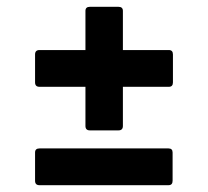

<svg xmlns="http://www.w3.org/2000/svg" viewBox="-20 -571 612 564"><path d="M244 -188Q231 -188 231 -201V-316H96Q83 -316 83 -329V-411Q83 -424 96 -424H231V-539Q231 -551 244 -551H328Q341 -551 341 -539V-424H476Q488 -424 488 -411V-329Q488 -316 476 -316H341V-201Q341 -188 328 -188ZM96 -27Q83 -27 83 -40V-123Q83 -135 96 -135H475Q487 -135 487 -123V-40Q487 -27 475 -27Z"/></svg>

Font: Sofia Sans Semi Condensed ExtraBold
Style: Regular
Weight: 800
Designer: Botio Nikoltchev, Ani Petrova
Foundry: lettersoup
Version: Version 4.100